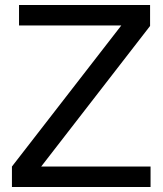

<svg xmlns="http://www.w3.org/2000/svg" viewBox="-20 -749 651 769"><path d="M581.1 -729V-645L145 -82H583V0H27.8V-82L465.8 -647H56.2V-729Z"/></svg>

Font: SolaimanLipi
Style: Normal
Weight: 400
Designer: Solaiman Karim
Foundry: Al Mamun Sumon
Version: Version 2.000